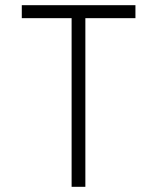

<svg xmlns="http://www.w3.org/2000/svg" viewBox="-20 -720 606 740"><path d="M309 0H256V-650H64V-700H502V-650H309Z"/></svg>

Font: Overpass ExtraLight
Style: Regular
Weight: 200
Designer: Delve Withrington, Thomas Jockin
Foundry: Delve Fonts
Version: Version 3.000;DELV;Overpass